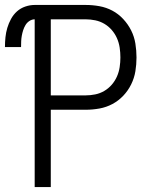

<svg xmlns="http://www.w3.org/2000/svg" viewBox="-26 -755 646 775"><path d="M114 0V-677Q103 -677 93 -670.5Q83 -664 77 -654Q71 -644 67.5 -633Q64 -622 62 -611Q60 -600 59.5 -588.5Q59 -577 59 -565H-6Q-6 -585 -4 -604.5Q-2 -624 3.5 -642.5Q9 -661 18.5 -678.5Q28 -696 42.5 -709Q57 -722 76 -728.5Q95 -735 114 -735H320Q348 -735 375.5 -730Q403 -725 427.5 -712Q452 -699 471.5 -678Q491 -657 503.5 -632Q516 -607 520.5 -579Q525 -551 525 -523Q525 -495 520.5 -467.5Q516 -440 503.5 -414.5Q491 -389 471.5 -368.5Q452 -348 427.5 -335Q403 -322 375.5 -317Q348 -312 320 -312H179V0ZM179 -370H320Q339 -370 358.5 -374Q378 -378 395 -388Q412 -398 425 -413Q438 -428 446 -446Q454 -464 457 -484Q460 -504 460 -523Q460 -543 457 -563Q454 -583 446 -601Q438 -619 425 -634Q412 -649 395 -659Q378 -669 358.5 -673Q339 -677 320 -677H179Z"/></svg>

Font: Iosevka SS04 Light Extended
Style: Regular
Weight: 300
Width: 7
Monospace: yes
Designer: Belleve Invis
Foundry: Belleve Invis
Version: Version 19.0.0; ttfautohint (v1.8.4)